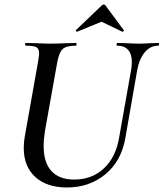

<svg xmlns="http://www.w3.org/2000/svg" viewBox="-20 -815 724 849"><path d="M563 -540Q563 -576 546.5 -594.5Q530 -613 498 -613Q495 -613 495.5 -619Q496 -625 498 -625L540 -624Q574 -622 593 -622Q612 -622 644 -624L680 -625Q684 -625 683.5 -619Q683 -613 680 -613Q644 -613 619.5 -583Q595 -553 586 -501L534 -203Q516 -102 445.5 -44Q375 14 276 14Q187 14 136 -32.5Q85 -79 85 -160Q85 -185 89 -208L149 -546Q153 -572 153 -578Q153 -600 140.5 -606.5Q128 -613 94 -613Q91 -613 91 -619Q91 -625 93 -625L141 -624Q181 -622 203 -622Q231 -622 273 -624L316 -625Q319 -625 318.5 -619Q318 -613 316 -613Q273 -613 257 -598Q241 -583 233 -539L179 -237Q173 -200 173 -170Q173 -95 208 -58Q243 -21 308 -21Q387 -21 440 -71Q493 -121 507 -208L560 -507Q563 -525 563 -540ZM321 -675Q318 -675 316 -677.5Q314 -680 316 -682L429 -790Q434 -795 438 -795Q444 -795 447 -790L527 -682L528 -680Q528 -678 525 -676Q522 -674 520 -675L429 -719L322 -675Z"/></svg>

Font: Cormorant Garamond SemiBold
Style: Italic
Weight: 600
Italic angle: -10°
Designer: Christian Thalmann (Catharsis Fonts)
Foundry: Catharsis Fonts
Version: Version 4.000